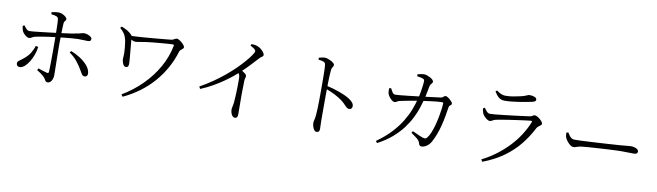

<svg xmlns="http://www.w3.org/2000/svg" viewBox="-41 -1387 7022 2052"><g transform="rotate(10 3470.0 -360.5)"><path d="M365.3 -113.4Q390.1 -105.1 416.4 -96Q442.7 -87 461.7 -83Q470.5 -81.5 476.1 -83.7Q481.6 -85.9 482.6 -95.9Q483.9 -113.7 484.8 -149.2Q485.6 -184.7 486 -228.5Q486.4 -272.4 486.3 -315.3Q486.2 -358.3 486.2 -390.3Q486.2 -411.5 486 -441.4Q485.8 -471.4 485.2 -504.7Q484.6 -538.1 483.9 -569.9Q483.2 -601.8 482.3 -626.8Q481.3 -651.8 479.7 -664.1Q477.2 -687.2 458.8 -694.9Q440.4 -702.6 400.8 -707.7L399.8 -729.6Q417 -733.7 438 -736.9Q459.1 -740.1 475.5 -740.1Q496.4 -739.3 517.7 -729.8Q539 -720.2 553.6 -707Q568.2 -693.7 568.2 -682Q568.2 -673 563 -667.4Q557.7 -661.9 552.7 -655.3Q547.7 -648.6 546.2 -633.8Q544.4 -615.4 543.4 -585Q542.4 -554.6 541.7 -519.2Q541.1 -483.8 540.7 -449.8Q540.4 -415.7 540.4 -388.7Q540.4 -366.3 540.7 -329.9Q541 -293.5 541.8 -252.2Q542.6 -211 543.3 -172.2Q544 -133.4 544.3 -105.7Q544.7 -78 544.7 -69.6Q544.7 -48.7 537.6 -28.7Q530.5 -8.8 517.8 4Q505.2 16.8 487.6 16.8Q473.6 16.8 467.3 10.6Q460.9 4.4 455.8 -6Q450.7 -16.3 439.2 -29.7Q425.7 -44.7 402.5 -61.8Q379.2 -78.8 355.4 -92.3ZM120.7 -531.7 139 -540.4Q152.9 -520.1 168.6 -504.3Q184.3 -488.5 200.6 -489.3Q216 -489.3 245.4 -492.1Q274.8 -494.9 311.7 -499.2Q348.5 -503.5 385.5 -507.8Q422.5 -512.2 453.8 -516.1Q485.2 -520 503.6 -522Q595.6 -533 647.8 -541.2Q699.9 -549.5 725.3 -555.8Q750.7 -562.2 761.3 -565.3Q771.9 -568.5 780.8 -568.5Q799.5 -568.5 819.7 -561.6Q839.9 -554.8 854.1 -544Q868.3 -533.2 868.3 -521.5Q868.3 -505.8 860.2 -499.5Q852 -493.1 833 -493.1Q811.3 -493.1 787.5 -494.5Q763.8 -495.8 731.2 -495.8Q707.8 -495.8 667.9 -492.6Q627.9 -489.4 584.9 -484.8Q541.8 -480.3 505.9 -476.3Q473.1 -472.5 431.7 -467Q390.2 -461.5 350.2 -455Q310.2 -448.5 280.6 -442.1Q261 -438.1 249.2 -432Q237.3 -426 228.8 -421.1Q220.4 -416.2 208.5 -416.2Q197.6 -416.2 183.1 -424.8Q168.5 -433.5 154.9 -447.4Q141.4 -461.3 133.2 -477.2Q128.8 -486.8 125.7 -502.2Q122.6 -517.7 120.7 -531.7ZM806.1 -179.1Q786.6 -214.3 752.3 -257.9Q718 -301.6 665.1 -338.9L678.6 -356.6Q729.8 -337.1 776.5 -307.2Q823.1 -277.4 855.9 -240.9Q888.7 -204.4 896.2 -163.2Q900.4 -141.8 891.8 -128.1Q883.2 -114.4 865.4 -114.4Q844.6 -114.4 832.4 -134.9Q820.3 -155.5 806.1 -179.1ZM296.8 -344.9 323.1 -339.1Q319.2 -298.5 303.8 -255.1Q288.5 -211.8 266 -175Q243.6 -138.1 216.9 -115.2Q190.2 -92.3 163.6 -92.3Q147.3 -92.3 138.1 -102.6Q129 -113 129 -126.6Q129 -139.6 135.4 -147.1Q141.7 -154.6 153 -162.3Q164.3 -170.1 180.1 -182.3Q234.3 -223.3 258.6 -263.2Q282.8 -303.1 296.8 -344.9Z M1165 -707.8Q1199.3 -695.4 1227 -679.5Q1254.8 -663.5 1277.8 -639.8Q1285.5 -632.2 1287 -623.9Q1288.6 -615.7 1288.8 -607.3Q1289.2 -598.4 1291.6 -573.6Q1294 -548.7 1296.7 -515.9Q1299.4 -483.1 1302.9 -449.1Q1306.4 -415.1 1308.4 -386.7Q1310.5 -358.3 1311.3 -343.2Q1312.9 -321.4 1307.9 -305.8Q1302.9 -290.3 1281.5 -290.3Q1265.8 -290.3 1256.2 -305.3Q1246.5 -320.4 1242 -339.2Q1237.4 -357.9 1237.4 -370.1Q1237.4 -389.4 1239.2 -407Q1241 -424.6 1239.2 -450.4Q1238.4 -470.5 1235.9 -496.8Q1233.3 -523 1229.4 -549Q1225.5 -574.9 1219.8 -593.2Q1213 -617.3 1197.5 -640.7Q1182.1 -664 1150.7 -692ZM1265.1 -626.9Q1286.4 -627.1 1328.5 -629.5Q1370.6 -631.8 1423.4 -635.8Q1476.3 -639.8 1530.9 -644.7Q1585.6 -649.6 1633.8 -654Q1681.9 -658.4 1713.3 -661.9Q1722.7 -663.1 1732.1 -668.2Q1741.4 -673.2 1750.5 -678.2Q1759.6 -683.1 1767.6 -683.1Q1778.7 -683.1 1794 -674.3Q1809.2 -665.4 1824.1 -652.4Q1839 -639.4 1848.7 -626.4Q1858.4 -613.4 1858.4 -604.9Q1858.4 -596.3 1849.1 -587.8Q1839.8 -579.4 1829.2 -570.9Q1818.7 -562.5 1815.9 -553Q1786.5 -455 1738 -368.2Q1689.5 -281.3 1624.1 -207.3Q1558.7 -133.2 1477.9 -73.9Q1397.2 -14.5 1303.3 29L1287.7 6.1Q1406.4 -64 1501.6 -159Q1596.9 -254 1660.8 -367.1Q1724.6 -480.3 1748 -602.6Q1749.2 -609.5 1746.7 -612.3Q1744.2 -615.1 1737.1 -615.1Q1721.5 -615.1 1692.5 -613.2Q1663.5 -611.3 1628 -608.4Q1592.5 -605.5 1556.9 -602.1Q1521.3 -598.7 1493.2 -595.7Q1437.2 -589.7 1395 -581.6Q1352.9 -573.5 1335.2 -573.5Q1318.8 -573.5 1301.3 -583Q1283.9 -592.5 1264.9 -605.3Z M2555.5 -746.3 2563.5 -764.7Q2580.1 -764.3 2596.4 -762.6Q2612.6 -760.8 2628.3 -754.4Q2647.7 -747.8 2666.6 -733.1Q2685.6 -718.4 2698.4 -701.4Q2711.1 -684.4 2711.1 -671.3Q2711.1 -662.2 2705.5 -657.3Q2699.9 -652.3 2689.8 -645.7Q2679.6 -639.1 2665.6 -623.5Q2635.6 -590.3 2592.9 -544.8Q2550.2 -499.4 2493.1 -446Q2472.7 -427 2436 -397.1Q2399.3 -367.2 2349.2 -331.9Q2299.1 -296.5 2237.2 -261.2Q2175.3 -225.8 2105.3 -196.9L2092.1 -221Q2168.1 -263.7 2234 -309.5Q2299.9 -355.3 2355.8 -402Q2411.6 -448.8 2456.2 -492.9Q2500.7 -537 2533.8 -575.4Q2566.9 -613.8 2588.3 -643.7Q2615.1 -681.6 2615.1 -695.3Q2615.1 -707.1 2601.4 -718.7Q2587.7 -730.2 2555.5 -746.3ZM2464.9 -453.3 2495.4 -479.4Q2521.8 -462 2543.3 -446.2Q2564.7 -430.3 2564.7 -416.7Q2564.7 -407.3 2560.6 -395.5Q2556.5 -383.7 2555.5 -365.5Q2552.7 -292.8 2552.6 -221.7Q2552.6 -150.6 2553.4 -94Q2554.2 -37.4 2554.2 -7Q2554.2 20.6 2547 31.1Q2539.7 41.6 2523.9 41.6Q2507.9 41.6 2496.7 28.4Q2485.5 15.3 2479.9 -3.6Q2474.4 -22.5 2474.4 -38.8Q2474.4 -53 2478.7 -68.9Q2483 -84.7 2486 -109.5Q2488.4 -130.1 2490.1 -160.6Q2491.8 -191.1 2493.3 -225.1Q2494.8 -259.1 2495.3 -291.9Q2495.8 -324.6 2495.8 -350.6Q2495.8 -376.6 2495 -389.6Q2494.2 -408.7 2488.3 -421.4Q2482.4 -434.1 2464.9 -453.3Z M3296.5 -746.1Q3315.5 -750.4 3330.9 -754.1Q3346.2 -757.8 3359.6 -757.8Q3375.6 -757.8 3394.2 -751.6Q3412.8 -745.3 3430.3 -736.1Q3447.8 -726.8 3458.7 -716.4Q3469.6 -705.9 3469.6 -696.6Q3469.6 -686.7 3465 -680.3Q3460.5 -673.8 3455.5 -665.2Q3450.5 -656.7 3448 -639.8Q3445 -613.5 3443.3 -578.6Q3441.6 -543.6 3441 -508.4Q3440.4 -473.3 3440.2 -444.7Q3440 -423.7 3439.5 -382.3Q3439 -340.9 3439.1 -289.4Q3439.2 -237.9 3439.1 -185.8Q3439 -133.6 3439.3 -90.4Q3439.7 -57.3 3440.8 -34.7Q3441.9 -12.2 3441.9 0.8Q3441.9 20.5 3434.1 29.7Q3426.4 38.8 3410.1 38.8Q3394.1 38.8 3382.9 23.7Q3371.7 8.6 3365.8 -12.2Q3359.9 -32.9 3359.9 -49.9Q3359.9 -66.4 3364.9 -83Q3369.9 -99.5 3373.1 -128.2Q3376.1 -156.2 3377.7 -197.4Q3379.3 -238.7 3380 -284.3Q3380.6 -330 3380.7 -371.8Q3380.8 -413.7 3380.8 -442.2Q3380.8 -472.6 3380.6 -506.3Q3380.3 -540.1 3380 -572.9Q3379.7 -605.6 3378.8 -634.1Q3377.9 -662.7 3375.5 -681Q3373.4 -704.7 3355.1 -712.6Q3336.9 -720.6 3297.5 -725.2ZM3428.8 -465.9Q3503.7 -450.5 3573.9 -424.9Q3644 -399.3 3686.9 -372.3Q3709.9 -357.4 3726.6 -338.9Q3743.4 -320.4 3743.4 -297.5Q3743.4 -284.1 3735.1 -273.4Q3726.7 -262.8 3710.9 -262.8Q3699.1 -262.8 3689.5 -268.7Q3679.9 -274.7 3669.3 -285.7Q3658.8 -296.7 3644 -311.6Q3629.2 -326.5 3606.7 -343.2Q3571.3 -368.2 3527.5 -390.6Q3483.7 -412.9 3428.8 -432.6Z M4366.1 -754.8Q4382 -758.7 4402.8 -763.2Q4423.6 -767.7 4438.2 -766.9Q4452.7 -766.9 4470.6 -760.5Q4488.6 -754 4505.1 -745Q4521.6 -735.9 4532.2 -725.2Q4542.8 -714.5 4542.8 -705.3Q4542.8 -694.4 4537 -688Q4531.3 -681.7 4524.1 -672.8Q4516.8 -663.8 4513 -645Q4509.8 -627.6 4504.6 -600Q4499.4 -572.4 4492.9 -543.1Q4486.5 -513.7 4480 -490.3Q4471 -455.1 4454.5 -405.2Q4438.1 -355.3 4409.3 -297Q4380.5 -238.6 4335.3 -178Q4290.1 -117.4 4224.5 -60.6Q4159 -3.7 4068.1 44.2L4051.6 24.3Q4146.2 -42.7 4209.3 -111.1Q4272.3 -179.5 4312.6 -245.8Q4352.9 -312.2 4376.7 -373.8Q4400.5 -435.5 4414.7 -489.1Q4420.3 -507.5 4425.9 -535Q4431.4 -562.5 4436.3 -592.9Q4441.2 -623.2 4444.4 -648.9Q4447.7 -674.5 4447.7 -687.7Q4448.4 -702.4 4445.1 -708.7Q4441.7 -715.1 4429.5 -719.7Q4416.5 -725.2 4398.3 -728.2Q4380.2 -731.3 4366.3 -733.6ZM4410.9 -128.1 4422.7 -147.4Q4444 -138 4466.7 -127.8Q4489.3 -117.7 4507.7 -109.6Q4526.2 -101.6 4536 -98.5Q4555.8 -92.1 4566.1 -93.9Q4576.4 -95.6 4587 -108.4Q4606.1 -132 4622.3 -172.2Q4638.4 -212.4 4651 -260Q4663.6 -307.6 4672.3 -354.3Q4681 -400.9 4685.8 -438.5Q4690.5 -476 4690.5 -495Q4690.5 -506.4 4678.8 -506.4Q4657 -506.4 4625.8 -503.8Q4594.6 -501.2 4561 -496.7Q4527.3 -492.2 4496.7 -488Q4466.1 -483.8 4443.6 -480.4Q4421 -476.8 4389.7 -471.7Q4358.5 -466.6 4326.8 -460.5Q4295.1 -454.3 4269.1 -449.3Q4243.1 -444.3 4230.8 -441.4Q4208 -436 4198.6 -428Q4189.2 -420 4173.9 -420Q4160.8 -420 4144.9 -433Q4128.9 -446.1 4116.4 -463.3Q4104 -480.6 4099.9 -491.9Q4094.3 -506.4 4093.7 -523Q4093.1 -539.7 4094.2 -555.2L4113.9 -559.8Q4124.4 -539.7 4137 -519.2Q4149.5 -498.7 4170.4 -498.7Q4185.2 -498.7 4219.6 -502Q4254 -505.2 4300.4 -510.3Q4346.8 -515.4 4397.8 -521.6Q4448.8 -527.8 4498.2 -533.7Q4547.6 -539.6 4588.2 -545.1Q4628.9 -550.6 4652.2 -553Q4666.2 -555 4674.2 -560.7Q4682.1 -566.5 4688.8 -572.2Q4695.4 -577.9 4703.5 -577.9Q4711.2 -577.9 4724.6 -570.6Q4738 -563.2 4751.1 -551.7Q4764.2 -540.2 4773.5 -528.9Q4782.8 -517.6 4782.8 -509.7Q4782.8 -499.4 4776.7 -494.5Q4770.5 -489.5 4763.2 -483.4Q4756 -477.2 4753.8 -462.5Q4746 -410.3 4736.7 -359.3Q4727.3 -308.3 4714.7 -259.5Q4702.1 -210.7 4685.2 -165Q4668.2 -119.3 4645.8 -77.7Q4634 -54 4615.8 -36.8Q4597.6 -19.5 4578.4 -10.8Q4559.2 -2.1 4541.4 -2.1Q4529 -2.1 4521.6 -9Q4514.3 -16 4510.2 -32.4Q4505.4 -50.9 4492.9 -64.5Q4480.3 -78 4459.9 -92.7Q4439.4 -107.4 4410.9 -128.1Z M5118.2 -518.1 5137.3 -527.3Q5153.6 -503.7 5168.1 -488.4Q5182.5 -473.1 5204.3 -473.1Q5221.5 -473.1 5263 -476.9Q5304.5 -480.7 5357 -486.9Q5409.5 -493.1 5462.9 -499.5Q5516.3 -505.9 5559.8 -511.9Q5603.2 -517.9 5624.1 -520.5Q5645.6 -523.4 5655.4 -531.9Q5665.2 -540.5 5677.8 -540.5Q5689.5 -540.5 5704.9 -532.3Q5720.4 -524.1 5734.8 -511.8Q5749.2 -499.4 5758.9 -486.6Q5768.6 -473.7 5768.6 -464.4Q5768.6 -455 5758.6 -446.7Q5748.7 -438.4 5736.6 -430Q5724.5 -421.7 5717.6 -409.3Q5667.9 -311.5 5599.1 -226Q5530.3 -140.6 5435.1 -72Q5339.9 -3.4 5209.7 46L5195.8 22.5Q5279.3 -19.8 5350.3 -73.1Q5421.3 -126.4 5479.8 -188.1Q5538.2 -249.7 5582.6 -318.4Q5627 -387 5656.7 -460Q5664 -478.5 5644.9 -476.2Q5620.2 -473.8 5582.4 -468.9Q5544.5 -464 5500.2 -457.7Q5455.9 -451.4 5412.6 -444.9Q5369.3 -438.3 5333.3 -432.2Q5297.4 -426.1 5277 -421.6Q5254.2 -417 5240.4 -407.2Q5226.5 -397.4 5210.3 -397.4Q5198.7 -397.4 5182.1 -408.6Q5165.5 -419.8 5151.6 -434.9Q5137.6 -450.1 5131.9 -462.3Q5126.9 -475.2 5123.5 -489.1Q5120.1 -503 5118.2 -518.1ZM5618.9 -676.4Q5591.1 -670.7 5555.8 -664.3Q5520.5 -657.9 5481.2 -651.7Q5441.9 -645.5 5403.1 -641.8Q5364.3 -638.1 5330.7 -638.1Q5292.9 -638.1 5268.2 -658.5Q5243.5 -678.9 5218.7 -718.8L5233.8 -732.1Q5262.7 -710.8 5284.4 -701.5Q5306.1 -692.1 5330.3 -692.1Q5377.1 -692.1 5416.1 -699.4Q5455.1 -706.7 5492.5 -714.9Q5522.6 -721.9 5539 -728.3Q5555.4 -734.7 5565.4 -739.3Q5575.3 -744 5585.9 -744Q5618.2 -744 5640.8 -734.3Q5663.3 -724.6 5663.3 -706Q5663.3 -695.3 5653.1 -688.4Q5642.9 -681.6 5618.9 -676.4Z M6061.2 -423.1Q6071.9 -406.1 6082.4 -391.1Q6092.8 -376.1 6106.6 -366.9Q6120.3 -357.7 6140.6 -357.7Q6163.3 -357.7 6204.2 -359.2Q6245.1 -360.7 6295.8 -363.5Q6346.6 -366.3 6399.4 -369.3Q6452.2 -372.3 6499.7 -375.3Q6547.3 -378.3 6581 -380.8Q6614.6 -383.3 6626.1 -383.5Q6676.1 -386.9 6702 -390.4Q6727.8 -394 6746.6 -394Q6766 -394 6785.5 -388.7Q6804.9 -383.4 6817.5 -373.7Q6830.2 -363.9 6830.2 -349.8Q6830.2 -336.4 6820.9 -328.8Q6811.7 -321.1 6786.2 -321.1Q6759.9 -321.1 6730.6 -322.2Q6701.2 -323.3 6655.3 -323.3Q6636.6 -323.3 6595.6 -321.8Q6554.5 -320.3 6502.4 -317.4Q6450.2 -314.5 6397.9 -311.1Q6345.5 -307.7 6302.1 -304.7Q6258.7 -301.7 6236.5 -298.9Q6208.3 -295.7 6192.2 -290.8Q6176 -285.8 6164.6 -281.9Q6153.3 -278 6138.6 -278Q6125.1 -278 6106.6 -291.7Q6088.2 -305.5 6072.6 -324.9Q6057 -344.2 6050 -361.1Q6044.5 -375.4 6043 -388.7Q6041.4 -402.1 6040.7 -416.5Z"/></g></svg>

Font: Noto Serif HK
Style: Regular
Weight: 200
Designer: Ryoko NISHIZUKA 西塚涼子 (kana & ideographs); Frank Grießhammer (Latin, Greek & Cyrillic); Wenlong ZHANG 张文龙 (bopomofo); San
Foundry: Adobe
Version: Version 2.001;hotconv 1.1.0;makeotfexe 2.6.0